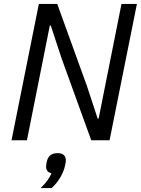

<svg xmlns="http://www.w3.org/2000/svg" viewBox="-20 -718 724 983"><path d="M447 0H541L681 -698H602L485 -111H480L425 -278L273 -698H179L39 0H118L235 -587H240L295 -420ZM275 66C242 66 225 82 219 112C216 127 216 132 216 136C216 155 227 166 244 169C231 197 219 214 188 245H244C277 216 305 171 314 126C317 111 317 107 317 102C317 80 304 66 275 66Z"/></svg>

Font: Braiins Sans
Style: Italic
Weight: 400
Italic angle: -11.31°
Designer: Mike Abbink, Paul van der Laan, Pieter van Rosmalen, Jiri Chlebus, Lubos Buracinsky
Foundry: Bold Monday, Sudetype
Version: Version 1.000;hotconv 1.0.109;makeotfexe 2.5.65596